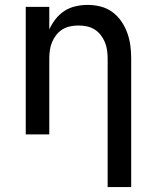

<svg xmlns="http://www.w3.org/2000/svg" viewBox="-20 -548 640 783"><path d="M419 215V-310Q419 -327 416.5 -344Q414 -361 407.5 -376.5Q401 -392 390.5 -405.5Q380 -419 365.5 -428Q351 -437 334 -440.5Q317 -444 300 -444Q283 -444 266 -440.5Q249 -437 234.5 -428Q220 -419 209.5 -405.5Q199 -392 192.5 -376.5Q186 -361 183.5 -344Q181 -327 181 -310V0H85V-520H181V-428Q191 -450 206.5 -470Q222 -490 243 -503.5Q264 -517 288.5 -522.5Q313 -528 337 -528Q364 -528 390 -521.5Q416 -515 437.5 -499.5Q459 -484 474.5 -461.5Q490 -439 499 -414Q508 -389 511.5 -363Q515 -337 515 -310V215Z"/></svg>

Font: Zed Mono Medium Extended
Style: Regular
Weight: 500
Width: 7
Monospace: yes
Designer: Belleve Invis
Foundry: Belleve Invis
Version: Version 1.0.0; ttfautohint (v1.8.4)